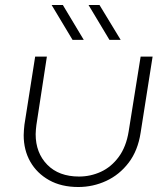

<svg xmlns="http://www.w3.org/2000/svg" viewBox="-20 -737 673 770"><path d="M592 -510 544 -205Q533 -133 496 -84.5Q459 -36 406 -11.5Q353 13 294 13Q226 13 177 -14.5Q128 -42 101.5 -88.5Q75 -135 75 -195Q75 -205 76 -216Q77 -227 78 -237L121 -510H168L126 -236Q125 -227 124 -217.5Q123 -208 123 -199Q123 -124 169.5 -76.5Q216 -29 297 -29Q343 -29 384.5 -48Q426 -67 456 -107.5Q486 -148 496 -210L544 -510ZM419 -577 335 -717H379L464 -577ZM271 -577 187 -717H232L316 -577Z"/></svg>

Font: MuseoModerno ExtraLight
Style: Italic
Weight: 250
Italic angle: -9°
Designer: Pablo Cosgaya, Héctor Gatti, Marcela Romero, and the Authors of The MuseoModerno Project.
Foundry: Omnibus-Type Team
Version: Version 1.003